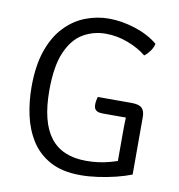

<svg xmlns="http://www.w3.org/2000/svg" viewBox="-80 -768 796 853"><g transform="rotate(10 318.5 -341.5)"><path d="M566 -620.5Q561.5 -601 549.2 -585Q537 -569 525.5 -561Q490.5 -589.5 441.5 -608Q392.5 -626.5 341.5 -626.5Q286 -626.5 239.5 -599.2Q193 -572 165.2 -508.2Q137.5 -444.5 137.5 -335Q137.5 -193 190.5 -124Q243.5 -55 352.5 -55Q407.5 -55 456.2 -68.2Q505 -81.5 528.5 -93.5L567 -31Q536.5 -19 497.2 -9.2Q458 0.5 416.8 6.2Q375.5 12 338.5 12Q256 12 201.5 -17.8Q147 -47.5 115.2 -98Q83.5 -148.5 70.2 -210.5Q57 -272.5 57 -336.5Q57 -434 81.2 -502.5Q105.5 -571 146.8 -613.5Q188 -656 239.2 -675.5Q290.5 -695 344 -695Q402.5 -695 463.8 -675Q525 -655 566 -620.5ZM492 -214.5Q492 -249 493.5 -273.2Q495 -297.5 499 -315L567 -291V-31L492 -29.5ZM507.5 -343.5Q540.5 -343.5 553.8 -330.8Q567 -318 567 -291V-275H388.5Q382.5 -275 373 -276.5Q363.5 -278 356.2 -285.2Q349 -292.5 349 -309Q349 -318 350.8 -327.2Q352.5 -336.5 355 -343.5Z"/></g></svg>

Font: Signika
Style: Regular
Weight: 300
Designer: Anna Giedry
Foundry: Anna Giedry
Version: Version 2.000